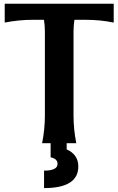

<svg xmlns="http://www.w3.org/2000/svg" viewBox="-20 -757 626 1015"><path d="M202.6 0Q217.3 -73.2 217.3 -146.5V-590.8Q217.3 -622.1 212.4 -652.3H151.4Q80.1 -652.3 4.9 -637.7V-737.3H581.1V-637.7Q509.3 -652.3 434.6 -652.3H373.5Q368.7 -622.1 368.7 -590.8V-146.5Q368.7 -73.2 383.3 0H332.5V32.7Q394 60.1 394 123Q394 237.3 212.9 237.3V145Q284.2 145 284.2 109.4Q284.2 82 247.6 74.7V0Z"/></svg>

Font: Classica
Style: Bold
Weight: 700
Designer: Wojciech Kalinowski "wmk69" (wmk69@o2.pl)
Foundry: Wojciech Kalinowski "wmk69" (wmk69@o2.pl)
Version: Version 2.1.1; 2021-05-14